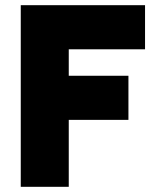

<svg xmlns="http://www.w3.org/2000/svg" viewBox="-20 -720 604 740"><path d="M60 -700H539V-530H245V-428H475V-258H245V0H60Z"/></svg>

Font: Oak Sans Black
Style: Regular
Weight: 900
Designer: Erik Kennedy, Walven
Foundry: Erik Kennedy, Walven
Version: Version 1.000